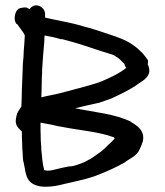

<svg xmlns="http://www.w3.org/2000/svg" viewBox="-20 -690 619 720"><path d="M35 -621C35 -614 37 -608 40 -602L46 -598C54 -584 67 -572 73 -557C72 -539 71 -518 69 -499V-498C69 -491 68 -484 68 -475C66 -462 65 -444 65 -429C64 -405 63 -380 62 -354C62 -332 61 -310 60 -289H59C55 -282 51 -277 47 -270V-269C43 -265 39 -245 39 -235C39 -216 55 -204 62 -197C62 -185 62 -170 63 -154C63 -141 64 -127 65 -114C66 -103 65 -91 69 -79L73 -59C74 -49 77 -38 80 -29C96 18 160 14 204 4C247 -7 294 -15 334 -29C372 -43 415 -62 448 -81H449V-82C465 -95 494 -104 505 -133L511 -147C512 -149 512 -151 514 -156L515 -157C526 -201 492 -220 472 -232V-233C413 -263 333 -269 262 -284C290 -291 320 -298 348 -304H350C365 -310 384 -315 398 -321C433 -337 469 -354 499 -376C509 -384 537 -396 540 -422V-423C540 -433 538 -441 534 -449C535 -451 535 -457 535 -461V-464C529 -473 523 -480 516 -489V-490H515C506 -499 496 -509 482 -519C455 -539 424 -550 390 -561C366 -569 324 -584 293 -591C245 -606 200 -612 149 -624V-638C149 -655 133 -670 115 -670C106 -670 99 -665 93 -659V-656C87 -657 83 -660 79 -662H76C72 -662 68 -662 63 -661C41 -660 35 -637 35 -621ZM132 -202V-230C144 -228 154 -226 165 -224L180 -221C190 -218 202 -216 214 -214C279 -201 352 -196 407 -175C407 -175 408 -173 410 -170L398 -158C393 -153 387 -148 381 -142C377 -138 376 -136 371 -132H370V-131C366 -127 364 -126 358 -121C346 -113 331 -101 317 -93L294 -81C277 -75 258 -66 241 -66H239C231 -64 223 -63 214 -61L189 -55C179 -52 170 -50 157 -50C154 -51 150 -51 145 -52V-56C139 -76 138 -102 135 -129C135 -139 134 -149 133 -161C133 -173 132 -188 132 -202ZM135 -325 136 -353C136 -370 137 -385 137 -403C138 -411 138 -419 138 -429C140 -464 143 -499 146 -533V-534C146 -542 147 -548 147 -557C169 -553 189 -549 208 -543H214C219 -541 230 -539 240 -536C293 -522 350 -500 402 -485C406 -483 410 -482 413 -479C427 -471 434 -463 447 -450C447 -445 451 -437 454 -436C430 -416 394 -399 361 -385C340 -376 306 -368 279 -360L267 -357C246 -351 225 -346 203 -340C179 -334 158 -331 135 -325Z"/></svg>

Font: Scribbler
Style: ExBd
Weight: 800
Designer: Mew Too
Foundry: Cannot Into Space Fonts
Version: Version 1.001